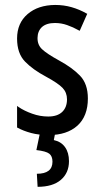

<svg xmlns="http://www.w3.org/2000/svg" viewBox="-20 -531 419 768"><path d="M299.8 -228.5Q331.5 -195.8 331.5 -137.2Q331.5 -66.4 289.6 -28.3Q247.6 9.3 174.8 9.3Q135.3 9.3 104.5 1Q73.7 -7.3 50.3 -20L48.3 -21V-23.4V-100.1V-107.4L54.2 -103Q77.1 -87.4 108.9 -76.2Q140.1 -64.9 172.9 -64.9Q209.5 -64.9 228.8 -83.3Q248 -101.6 248 -133.8Q248 -160.6 230.5 -179.2Q212.4 -198.2 163.6 -224.6Q111.3 -252.4 80.1 -284.7Q48.3 -317.4 48.3 -377Q48.3 -438.5 90.3 -474.6Q132.3 -510.7 200.7 -511.2Q235.4 -511.2 266.6 -502.2Q297.9 -493.2 326.2 -477.1L329.1 -475.6L327.6 -472.7L300.3 -411.1L298.3 -407.7L294.9 -409.7Q272.5 -422.4 248.5 -430.7Q225.1 -439 199.7 -439Q166 -439 147.9 -422.9Q130.4 -406.7 130.1 -378.9Q129.9 -351.1 148.4 -334Q167.5 -315.9 216.3 -289.1Q268.6 -260.7 299.8 -228.5ZM200.2 3.9 195.3 29.3Q224.6 35.6 240.2 57.6Q255.9 79.6 255.9 113.8Q255.9 160.6 223.4 188.5Q190.9 216.3 130.4 216.3L127.4 164.1Q189.9 164.1 189.9 115.7Q189.9 93.8 177 83.7Q164.1 73.7 125.5 69.3L139.2 3.9Z"/></svg>

Font: MAUL Condensed
Style: Condensed Regular
Weight: 400
Designer: MAUL
Version: Version 1.0; 2020; ttfautohint (v1.8.3)